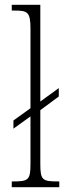

<svg xmlns="http://www.w3.org/2000/svg" viewBox="-20 -780 272 800"><path d="M29 0H227V-24H221C156 -24 148 -30 148 -98V-321L225 -378V-413L148 -357V-760H29V-736H41C95 -736 107 -730 107 -660V-329L36 -278V-244L107 -295V-98C107 -30 99 -24 33 -24H29Z"/></svg>

Font: Noto Serif Thai ExtraCondensed ExtraLight
Style: Regular
Weight: 200
Width: 2
Designer: Monotype Design Team
Foundry: Monotype Imaging Inc.
Version: Version 2.002